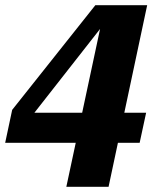

<svg xmlns="http://www.w3.org/2000/svg" viewBox="-30 -658 610 741"><path d="M-10 -107 17 -234 338 -638H408L385 -583L55 -162L74 -223H534L509 -107ZM389 63H226L366 -592L379 -638H538Z"/></svg>

Font: Roboto Serif
Style: Bold Italic
Weight: 700
Italic angle: -10°
Designer: Greg Gazdowicz
Foundry: Commercial Type
Version: Version 1.008